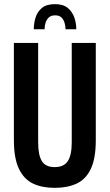

<svg xmlns="http://www.w3.org/2000/svg" viewBox="-20 -894 529 926"><path d="M244 12Q183 12 139.5 -8.5Q96 -29 71.5 -79.5Q47 -130 47 -218V-687H164V-208Q164 -146 182 -117Q200 -88 244 -88Q288 -88 307 -117Q326 -146 326 -208V-687H442V-218Q442 -130 418 -79.5Q394 -29 349.5 -8.5Q305 12 244 12ZM143 -753Q143 -782 151.5 -809.5Q160 -837 182 -855.5Q204 -874 245 -874Q285 -874 307 -855.5Q329 -837 338.5 -809.5Q348 -782 348 -753H296Q296 -768 291.5 -783.5Q287 -799 276.5 -809.5Q266 -820 246 -820Q226 -820 215 -809.5Q204 -799 199.5 -783.5Q195 -768 195 -753Z"/></svg>

Font: Archivo ExtraCondensed SemiBold
Style: Regular
Weight: 600
Width: 2
Designer: Hector Gatti
Foundry: Omnibus-Type
Version: Version 2.001